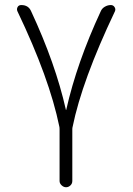

<svg xmlns="http://www.w3.org/2000/svg" viewBox="-20 -540 540 779"><path d="M220.7 -26.4Q180.7 -222.7 50.8 -494.1Q46.9 -502.9 51.3 -511.2Q55.7 -519.5 66.4 -519.5Q95.7 -519.5 106.4 -494.1Q205.1 -282.2 247.1 -95.7Q247.1 -93.8 248 -93.8Q249 -93.8 249 -95.7Q292 -286.1 388.7 -494.1Q393.6 -505.9 405.3 -512.7Q417 -519.5 429.7 -519.5Q439.5 -519.5 444.8 -511.2Q450.2 -502.9 446.3 -494.1Q312.5 -212.9 274.4 -24.4Q273.4 -21.5 273.4 -14.6V194.3Q273.4 205.1 265.6 212.4Q257.8 219.7 248 219.7Q238.3 219.7 230 211.9Q221.7 204.1 221.7 194.3V-14.6Q221.7 -23.4 220.7 -26.4Z"/></svg>

Font: Rounded-L Mgen+ 1mn light
Style: Regular
Weight: 200
Designer: [Source Han Sans]
Ryoko NISHIZUKA  (kana & ideographs); Paul D. Hunt (Latin, Greek & Cyrillic); Wenlong ZHANG  (bopomofo
Version: Version 1.059.20150602